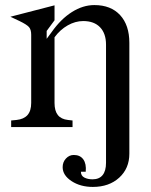

<svg xmlns="http://www.w3.org/2000/svg" viewBox="-20 -501 597 757"><path d="M490 -332V105Q490 163 450 199.5Q410 236 346 236Q297 236 262 213Q227 190 227 158Q227 138 240 124Q253 110 271 110Q296 110 308.5 127.5Q321 145 318 176H299Q299 192 312.5 199Q326 206 345 206Q371 206 384.5 189.5Q398 173 398 141V-325Q398 -369 374.5 -393.5Q351 -418 308 -418Q277 -418 247 -401Q217 -384 195 -354V-95Q195 -64 208 -47.5Q221 -31 248 -28L266 -26V0H24V-26L45 -28Q74 -31 88.5 -47.5Q103 -64 103 -95V-364Q103 -384 94.5 -394Q86 -404 57 -418L21 -435L195 -480V-421L164 -379V-348L184 -375Q220 -426 263.5 -453.5Q307 -481 352 -481Q417 -481 453.5 -441.5Q490 -402 490 -332Z"/></svg>

Font: Redaction
Style: Regular
Weight: 400
Designer: Jeremy Mickel / Forest Young
Foundry: MCKL
Version: Version 2.001; Redaction